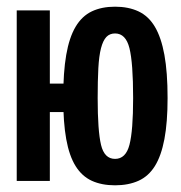

<svg xmlns="http://www.w3.org/2000/svg" viewBox="-20 -557 540 574"><path d="M30 -526H129V-16H30ZM324 -537Q364 -537 394 -523Q424 -509 443 -477Q462 -445 471.5 -393Q481 -341 481 -264Q481 -191 471.5 -141Q462 -91 443 -60.5Q424 -30 394 -16.5Q364 -3 324 -3Q284 -3 254.5 -16.5Q225 -30 206 -60.5Q187 -91 178 -141Q169 -191 169 -264Q169 -341 178 -393Q187 -445 206 -477Q225 -509 254.5 -523Q284 -537 324 -537ZM324 -457Q308 -457 298 -446.5Q288 -436 282 -413Q276 -390 274 -353Q272 -316 272 -264Q272 -166 282 -124Q292 -82 324 -82Q356 -82 367 -124Q378 -166 378 -264Q378 -369 367 -413Q356 -457 324 -457ZM247 -222H64V-307H247Z"/></svg>

Font: D2Coding ligature
Style: Bold
Weight: 700
Monospace: yes
Designer: Yong-Rak Park; Jeong-Hwan Yoon; Sang-Min Lee;
Foundry: NHN Corporation
Version: Version 1.3.2; Build 20180524